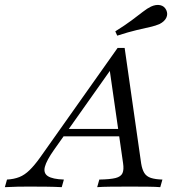

<svg xmlns="http://www.w3.org/2000/svg" viewBox="-83 -775 728 795"><path d="M-62.9 0 -54 -31.5Q-25 -33.1 -2.8 -41.9Q19.4 -50.8 39.5 -70.6Q59.7 -90.3 82.3 -121.8L404 -576.6H433.1L501.6 -97.6Q505.6 -73.4 514.5 -58.9Q523.4 -44.4 541.9 -38.3Q560.5 -32.3 589.5 -31.5L580.6 0Q562.1 -1.6 529.4 -2Q496.8 -2.4 456.5 -2.4Q409.7 -2.4 374.6 -2Q339.5 -1.6 319.4 0L328.2 -31.5Q373.4 -32.3 395.6 -37.9Q417.7 -43.5 424.2 -58.1Q430.6 -72.6 426.6 -99.2L370.2 -491.9L385.5 -500.8L140.3 -154Q109.7 -110.5 102.8 -84.3Q96 -58.1 115.3 -45.6Q134.7 -33.1 181.5 -31.5L172.6 0Q143.5 -1.6 108.9 -2Q74.2 -2.4 37.9 -2.4Q14.5 -2.4 -9.7 -2Q-33.9 -1.6 -62.9 0ZM168.5 -210.5 190.3 -241.1H441.9L445.2 -210.5ZM402.4 -627.4 394.4 -645.2Q435.5 -671 462.5 -691.1Q489.5 -711.3 508.1 -725.8Q526.6 -740.3 541.9 -747.6Q562.9 -757.3 580.2 -753.6Q597.6 -750 605.6 -733.1Q612.9 -716.9 605.6 -701.6Q598.4 -686.3 578.2 -675.8Q562.1 -668.5 538.7 -663.3Q515.3 -658.1 482.7 -650.4Q450 -642.7 402.4 -627.4Z"/></svg>

Font: Playfair 12pt Light
Style: Italic
Weight: 300
Italic angle: -15.6°
Designer: Claus Eggers Sørensen
Foundry: Claus Eggers Sørensen
Version: Version 2.000;gftools[0.9.28]